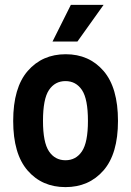

<svg xmlns="http://www.w3.org/2000/svg" viewBox="-20 -755 536 786"><path d="M34 -260Q34 -396 93.5 -464.5Q153 -533 249 -533Q345 -533 404 -464.5Q463 -396 463 -260Q463 -125 403.5 -57Q344 11 248 11Q152 11 93 -57Q34 -125 34 -260ZM156 -260Q156 -172 180.5 -135.5Q205 -99 248 -99Q291 -99 315.5 -135.5Q340 -172 340 -260Q340 -350 315.5 -386.5Q291 -423 248 -423Q205 -423 180.5 -386.5Q156 -350 156 -260ZM195 -585 270 -735H404L297 -585Z"/></svg>

Font: Radio Canada Condensed SemiBold
Style: Regular
Weight: 600
Width: 3
Designer: Charles Daoud, Etienne Aubert Bonn, Alexandre Saumier Demers, Jacques Le Bailly
Foundry: Radio-Canada
Version: Version 2.104; ttfautohint (v1.8.4.7-5d5b);gftools[0.9.28.de